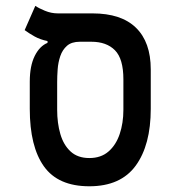

<svg xmlns="http://www.w3.org/2000/svg" viewBox="-20 -632 626 661"><path d="M287.6 9.3Q180.2 9.3 131.3 -59.1Q82.5 -127.4 82.5 -257.3V-350.6Q82.5 -405.3 99.6 -439.5Q116.7 -473.6 143.6 -484.4V-490.7Q118.7 -495.6 99.4 -506.3Q80.1 -517.1 64.9 -528.3L101.6 -611.8Q112.8 -604 134.5 -595Q156.2 -585.9 179.2 -585.9H298.3Q397.5 -585.9 448.2 -536.4Q499 -486.8 499 -393.1V-257.3Q499 -132.8 447.3 -61.8Q395.5 9.3 287.6 9.3ZM287.6 -87.9Q327.6 -87.9 353.5 -110.4Q379.4 -132.8 392.1 -170.7Q404.8 -208.5 404.8 -253.9V-358.9Q404.8 -429.7 375.7 -459Q346.7 -488.3 294.4 -488.3H254.9Q226.6 -488.3 210.7 -474.4Q194.8 -460.4 187.5 -438.7Q180.2 -417 178.5 -393.3Q176.8 -369.6 176.8 -349.6V-253.9Q176.8 -208.5 187.7 -170.7Q198.7 -132.8 223.1 -110.4Q247.6 -87.9 287.6 -87.9Z"/></svg>

Font: CaskaydiaMono NF
Style: Regular
Weight: 400
Designer: Aaron Bell
Foundry: Saja Typeworks
Version: Version 2111.001; ttfautohint (v1.8.4);Nerd Fonts 3.1.1